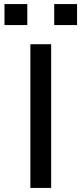

<svg xmlns="http://www.w3.org/2000/svg" viewBox="-20 -922 400 942"><path d="M129 0V-705H231V0ZM246 -799V-902H358V-799ZM2 -799V-902H114V-799Z"/></svg>

Font: Nunito Sans 7pt Expanded
Style: Regular
Weight: 400
Width: 7
Designer: Vernon Adams
Foundry: Vernon Adams
Version: Version 3.101;gftools[0.9.27]